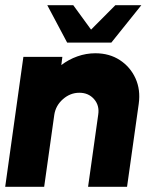

<svg xmlns="http://www.w3.org/2000/svg" viewBox="-30 -719 620 739"><path d="M504 -319.5 459 0H309L348 -277.5Q353.5 -313 332 -337.5Q310.5 -362 275.5 -362Q240.5 -362 212.5 -337.5Q184.5 -313 179 -277.5L140 0H-10L60 -500H210L206 -468.5Q234 -490 267.8 -502Q301.5 -514 337 -514Q391 -514 431.2 -487.8Q471.5 -461.5 491.5 -417.5Q511.5 -373.5 504 -319.5ZM228.5 -555 152 -699H252L320.5 -605L414 -699H514L398.5 -555Z"/></svg>

Font: Urbanist Black
Style: Italic
Weight: 900
Italic angle: -8°
Designer: Corey Hu
Foundry: Corey Hu
Version: Version 1.330; ttfautohint (v1.8.4.7-5d5b)